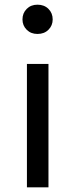

<svg xmlns="http://www.w3.org/2000/svg" viewBox="-20 -800 322 820"><path d="M95 -527H187V0H95ZM140 -780Q169 -780 187 -762Q205 -744 205 -717Q205 -691 187 -673Q169 -655 140 -655Q112 -655 94 -673Q76 -691 76 -717Q76 -744 94 -762Q112 -780 140 -780Z"/></svg>

Font: Fira Sans Variable
Style: Regular
Weight: 400
Designer: Carrois Corporate & Edenspiekermann AG
Foundry: Carrois Corporate GbR & Edenspiekermann AG
Version: Version 4.202